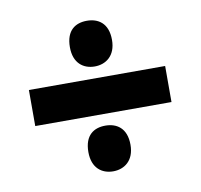

<svg xmlns="http://www.w3.org/2000/svg" viewBox="-66 -696 718 687"><g transform="rotate(-10 293.0 -352.5)"><path d="M292 -460C332 -460 369 -485 369 -543C369 -605 332 -626 292 -626C251 -626 216 -605 216 -543C216 -485 251 -460 292 -460ZM45 -287H540V-418H45ZM292 -79C332 -79 369 -104 369 -162C369 -224 332 -245 292 -245C251 -245 216 -224 216 -162C216 -104 251 -79 292 -79Z"/></g></svg>

Font: Noto Sans Thai Looped Black
Style: Regular
Weight: 900
Designer: Sasikarn Vongin, Ben Mitchell
Foundry: The Fontpad Ltd
Version: Version 1.001